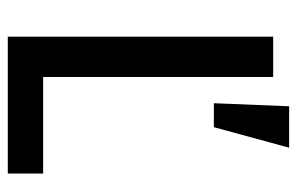

<svg xmlns="http://www.w3.org/2000/svg" viewBox="-158 -622 780 505"><g transform="rotate(90 232.5 -370.0)"><path d="M77 0V-698H183V-93H437V0ZM315 -542H252L260 -740H369Z"/></g></svg>

Font: IBM Plex Sans Condensed Medium
Style: Regular
Weight: 500
Width: 3
Designer: Mike Abbink, Paul van der Laan, Pieter van Rosmalen
Foundry: Bold Monday
Version: Version 1.3